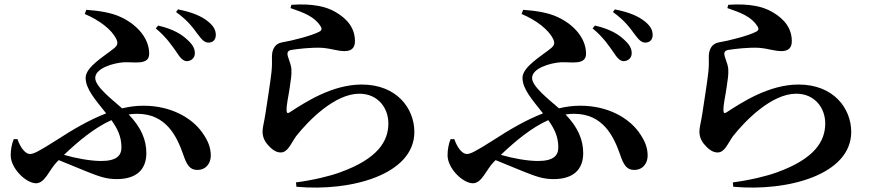

<svg xmlns="http://www.w3.org/2000/svg" viewBox="-20 -805 4040 879"><path d="M789 -565C805 -540 818 -526 834 -525C856 -525 872 -540 872 -561C872 -581 864 -598 843 -618C812 -649 772 -672 704 -688L693 -675C743 -634 770 -592 789 -565ZM884 -650C903 -625 915 -610 934 -610C955 -610 968 -623 968 -645C968 -668 957 -687 932 -707C904 -730 861 -749 795 -762L786 -750C843 -709 866 -674 884 -650ZM60 -168H43C34 -148 29 -119 29 -94C29 -34 99 34 145 34C186 34 206 -28 239 -62L249 -72L376 -20C432 2 465 15 514 15C605 15 650 -29 650 -104C650 -164 627 -221 569 -281C582 -283 595 -284 608 -284C741 -284 789 -181 818 -100C834 -52 848 -27 883 -27C926 -27 945 -61 945 -92C945 -129 933 -161 904 -201C858 -264 765 -321 637 -321C604 -321 572 -317 539 -309C485 -356 416 -410 416 -448C416 -493 500 -517 548 -520C594 -522 663 -505 663 -559C663 -629 609 -691 535 -726C489 -748 431 -756 375 -760L368 -741C434 -713 492 -670 513 -625C520 -609 520 -598 501 -583C461 -550 372 -499 372 -449C372 -398 416 -349 466 -286C388 -256 312 -211 241 -165C156 -111 134 -100 117 -100C97 -100 74 -127 60 -168ZM490 -255C519 -215 536 -178 536 -130C536 -93 514 -68 443 -68C395 -68 328 -80 273 -96C340 -160 414 -221 490 -255Z M1310 -768C1372 -747 1420 -728 1446 -687C1455 -675 1454 -666 1442 -660C1409 -642 1315 -618 1271 -611C1236 -605 1225 -574 1225 -547C1225 -522 1226 -505 1223 -476C1218 -429 1202 -330 1195 -283C1189 -244 1182 -222 1182 -203C1182 -180 1190 -159 1208 -140C1227 -118 1246 -107 1265 -107C1298 -107 1311 -147 1336 -182C1393 -254 1513 -376 1625 -376C1711 -376 1758 -310 1758 -240C1758 -158 1709 -78 1537 -16C1491 1 1413 20 1335 30L1337 50C1588 73 1877 -6 1877 -201C1877 -308 1797 -418 1636 -418C1500 -418 1376 -336 1305 -290C1297 -285 1293 -287 1292 -298C1291 -328 1302 -369 1307 -408C1311 -440 1316 -461 1314 -490C1311 -518 1296 -543 1296 -559C1296 -567 1300 -575 1318 -577C1343 -581 1409 -589 1456 -586C1501 -582 1525 -571 1558 -571C1591 -571 1605 -588 1605 -616C1605 -674 1573 -717 1516 -750C1475 -774 1413 -790 1314 -783Z M2789 -565C2805 -540 2818 -526 2834 -525C2856 -525 2872 -540 2872 -561C2872 -581 2864 -598 2843 -618C2812 -649 2772 -672 2704 -688L2693 -675C2743 -634 2770 -592 2789 -565ZM2884 -650C2903 -625 2915 -610 2934 -610C2955 -610 2968 -623 2968 -645C2968 -668 2957 -687 2932 -707C2904 -730 2861 -749 2795 -762L2786 -750C2843 -709 2866 -674 2884 -650ZM2060 -168H2043C2034 -148 2029 -119 2029 -94C2029 -34 2099 34 2145 34C2186 34 2206 -28 2239 -62L2249 -72L2376 -20C2432 2 2465 15 2514 15C2605 15 2650 -29 2650 -104C2650 -164 2627 -221 2569 -281C2582 -283 2595 -284 2608 -284C2741 -284 2789 -181 2818 -100C2834 -52 2848 -27 2883 -27C2926 -27 2945 -61 2945 -92C2945 -129 2933 -161 2904 -201C2858 -264 2765 -321 2637 -321C2604 -321 2572 -317 2539 -309C2485 -356 2416 -410 2416 -448C2416 -493 2500 -517 2548 -520C2594 -522 2663 -505 2663 -559C2663 -629 2609 -691 2535 -726C2489 -748 2431 -756 2375 -760L2368 -741C2434 -713 2492 -670 2513 -625C2520 -609 2520 -598 2501 -583C2461 -550 2372 -499 2372 -449C2372 -398 2416 -349 2466 -286C2388 -256 2312 -211 2241 -165C2156 -111 2134 -100 2117 -100C2097 -100 2074 -127 2060 -168ZM2490 -255C2519 -215 2536 -178 2536 -130C2536 -93 2514 -68 2443 -68C2395 -68 2328 -80 2273 -96C2340 -160 2414 -221 2490 -255Z M3310 -768C3372 -747 3420 -728 3446 -687C3455 -675 3454 -666 3442 -660C3409 -642 3315 -618 3271 -611C3236 -605 3225 -574 3225 -547C3225 -522 3226 -505 3223 -476C3218 -429 3202 -330 3195 -283C3189 -244 3182 -222 3182 -203C3182 -180 3190 -159 3208 -140C3227 -118 3246 -107 3265 -107C3298 -107 3311 -147 3336 -182C3393 -254 3513 -376 3625 -376C3711 -376 3758 -310 3758 -240C3758 -158 3709 -78 3537 -16C3491 1 3413 20 3335 30L3337 50C3588 73 3877 -6 3877 -201C3877 -308 3797 -418 3636 -418C3500 -418 3376 -336 3305 -290C3297 -285 3293 -287 3292 -298C3291 -328 3302 -369 3307 -408C3311 -440 3316 -461 3314 -490C3311 -518 3296 -543 3296 -559C3296 -567 3300 -575 3318 -577C3343 -581 3409 -589 3456 -586C3501 -582 3525 -571 3558 -571C3591 -571 3605 -588 3605 -616C3605 -674 3573 -717 3516 -750C3475 -774 3413 -790 3314 -783Z"/></svg>

Font: Noto Serif CJK KR
Style: Bold
Weight: 700
Designer: Ryoko NISHIZUKA 西塚涼子 (kana & ideographs); Frank Grießhammer (Latin, Greek & Cyrillic); Wenlong ZHANG 张文龙 (bopomofo); San
Foundry: Adobe
Version: Version 2.001;hotconv 1.1.0;makeotfexe 2.6.0